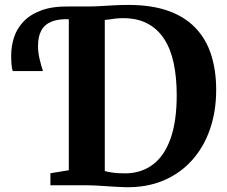

<svg xmlns="http://www.w3.org/2000/svg" viewBox="-20 -770 944 798"><path d="M499.5 8Q480 7.5 459 6.2Q438 5 417 3.5Q396 2 376.5 1Q357 0 341.5 0H189.5V-50L266 -62.5V-743H339.5Q371 -743 399.2 -744.8Q427.5 -746.5 455.5 -748Q483.5 -749.5 514 -749.5Q610 -749.5 679 -725Q748 -700.5 792.2 -654.2Q836.5 -608 857.5 -542.8Q878.5 -477.5 878.5 -396.5Q878.5 -307 852.5 -232.2Q826.5 -157.5 777.2 -103Q728 -48.5 658 -19.2Q588 10 499.5 8ZM503.5 -49.5Q567.5 -50.5 615 -85.8Q662.5 -121 688.5 -193Q714.5 -265 714.5 -374.5Q714.5 -448 702 -507Q689.5 -566 662.5 -607.8Q635.5 -649.5 593.2 -672Q551 -694.5 492 -694.5Q474.5 -694.5 460 -692.8Q445.5 -691 434 -689.2Q422.5 -687.5 415.5 -687V-59Q429 -55.5 443.5 -53.2Q458 -51 473 -50.2Q488 -49.5 503.5 -49.5ZM33 -474.5Q29 -486.5 27.8 -502.2Q26.5 -518 26.5 -540Q26.5 -578.5 38.5 -615.2Q50.5 -652 78.5 -681.2Q106.5 -710.5 153.5 -727.5Q200.5 -744.5 270 -743L276 -716.5L270 -690Q224.5 -692 195.2 -680.5Q166 -669 152 -643.8Q138 -618.5 138 -579Q138 -553.5 143.8 -528Q149.5 -502.5 158.5 -474.5Z"/></svg>

Font: Merriweather 48pt
Style: Bold
Weight: 700
Version: Version 2.100